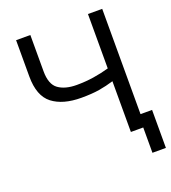

<svg xmlns="http://www.w3.org/2000/svg" viewBox="-156 -843 989 1113"><g transform="rotate(-20 338.0 -286.0)"><path d="M72.3 -727.5H160.2V-503.9Q160.2 -422.9 201.9 -393.1Q243.7 -363.3 314.5 -363.3Q369.1 -363.3 419.2 -371.1Q469.2 -378.9 515.6 -392.1V-727.5H603.5V0H515.6V-313Q471.2 -299.3 425.5 -291.7Q379.9 -284.2 314.5 -284.2Q201.2 -284.2 136.7 -333.7Q72.3 -383.3 72.3 -503.9ZM591.8 156.2V0H555.7V-78.1H674.8V156.2Z"/></g></svg>

Font: Inter Display
Style: Regular
Weight: 400
Designer: Rasmus Andersson
Foundry: rsms
Version: Version 4.000;git-37864ae